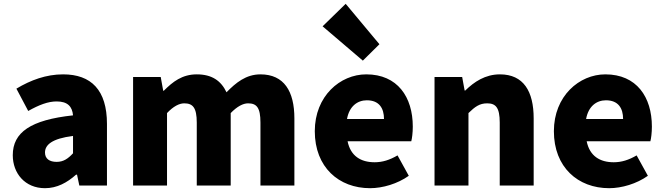

<svg xmlns="http://www.w3.org/2000/svg" viewBox="-20 -973 3481 1007"><path d="M216 14C279 14 332 -15 379 -57H384L396 0H541V-323C541 -501 458 -583 311 -583C222 -583 141 -553 66 -508L128 -391C185 -423 232 -441 277 -441C335 -441 359 -414 363 -368C141 -344 47 -279 47 -159C47 -64 111 14 216 14ZM277 -124C240 -124 216 -140 216 -173C216 -213 252 -246 363 -260V-169C337 -141 313 -124 277 -124Z M678 0H856V-380C889 -415 920 -431 946 -431C991 -431 1012 -409 1012 -330V0H1190V-380C1224 -415 1255 -431 1281 -431C1326 -431 1346 -409 1346 -330V0H1524V-352C1524 -494 1470 -583 1346 -583C1270 -583 1217 -539 1168 -489C1139 -550 1091 -583 1012 -583C935 -583 886 -544 839 -497H836L823 -569H678Z M1921 14C1987 14 2065 -9 2124 -51L2065 -158C2024 -134 1986 -122 1945 -122C1873 -122 1819 -154 1803 -232H2137C2141 -246 2145 -277 2145 -309C2145 -464 2065 -583 1901 -583C1764 -583 1631 -469 1631 -285C1631 -96 1757 14 1921 14ZM1800 -349C1812 -416 1855 -447 1904 -447C1969 -447 1994 -405 1994 -349ZM1883 -655 1970 -741 1793 -953 1672 -835Z M2259 0H2437V-380C2471 -413 2495 -431 2535 -431C2580 -431 2601 -409 2601 -330V0H2779V-352C2779 -494 2726 -583 2602 -583C2525 -583 2467 -544 2420 -498H2417L2404 -569H2259Z M3175 14C3241 14 3319 -9 3378 -51L3319 -158C3278 -134 3240 -122 3199 -122C3127 -122 3073 -154 3057 -232H3391C3395 -246 3399 -277 3399 -309C3399 -464 3319 -583 3155 -583C3018 -583 2885 -469 2885 -285C2885 -96 3011 14 3175 14ZM3054 -349C3066 -416 3109 -447 3158 -447C3223 -447 3248 -405 3248 -349Z"/></svg>

Font: Noto Sans CJK HK Black
Style: Regular
Weight: 900
Designer: Ryoko NISHIZUKA 西塚涼子 (kana, bopomofo & ideographs); Paul D. Hunt (Latin, Greek & Cyrillic); Sandoll Communications 산돌커뮤니
Foundry: Adobe
Version: Version 2.004;hotconv 1.0.118;makeotfexe 2.5.65603